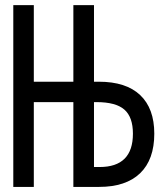

<svg xmlns="http://www.w3.org/2000/svg" viewBox="-20 -734 640 754"><path d="M268.1 0V-333H112.8V0H32.2V-713.9H112.8V-413.1H268.1V-713.9H349.1V-413.1H368.2Q475.1 -413.1 530.5 -360.6Q585.9 -308.1 585.9 -209Q585.9 -107.4 530.3 -53.7Q474.6 0 369.1 0ZM349.1 -78.1H371.1Q502 -78.1 502 -209Q502 -274.4 468.3 -303.7Q434.6 -333 358.9 -333H349.1Z"/></svg>

Font: Noto Mono
Style: Regular
Weight: 400
Designer: Monotype Design Team
Foundry: Monotype Imaging Inc.
Version: Version 1.00